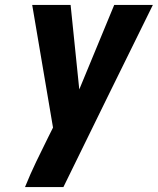

<svg xmlns="http://www.w3.org/2000/svg" viewBox="-20 -755 637 775"><path d="M81 0H236Q326 -184 416 -367.5Q506 -551 597 -735H441L300 -394L265 -735H110L194 -240L175 -202Q150 -152 126 -102Q102 -52 81 0Z"/></svg>

Font: Iosevka Sparkle Heavy
Style: Italic
Weight: 900
Italic angle: -9°
Designer: Belleve Invis
Foundry: Belleve Invis
Version: Version 4.5.0; ttfautohint (v1.8.3)